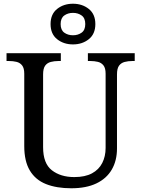

<svg xmlns="http://www.w3.org/2000/svg" viewBox="-20 -999 757 1029"><path d="M362 10Q283 10 226.5 -12.5Q170 -35 140 -85Q110 -135 110 -216V-604Q110 -634 98.5 -648.5Q87 -663 68.5 -667.5Q50 -672 28 -672H15V-714H306V-672H293Q271 -672 252 -667Q233 -662 222 -647Q211 -632 211 -600V-210Q211 -123 258 -86.5Q305 -50 378 -50Q436 -50 473 -70Q510 -90 528 -125.5Q546 -161 546 -206V-604Q546 -634 534.5 -648.5Q523 -663 504.5 -667.5Q486 -672 464 -672H451V-714H702V-672H689Q667 -672 648 -667Q629 -662 618 -647Q607 -632 607 -600V-204Q607 -138 579 -90Q551 -42 496.5 -16Q442 10 362 10ZM371 -761Q321 -761 286 -789Q251 -817 251 -870Q251 -923 286 -951Q321 -979 371 -979Q421 -979 456 -951Q491 -923 491 -870Q491 -817 456 -789Q421 -761 371 -761ZM371 -810Q398 -810 417.5 -824Q437 -838 437 -870Q437 -902 417.5 -916Q398 -930 371 -930Q344 -930 324.5 -916Q305 -902 305 -870Q305 -838 324.5 -824Q344 -810 371 -810Z"/></svg>

Font: Noto Serif Bengali
Style: Regular
Weight: 400
Designer: Juan Bruce, Universal Thirst, Indian Type Foundry and the Monotype Design Team.
Foundry: Monotype Imaging Inc.
Version: Version 2.003